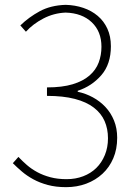

<svg xmlns="http://www.w3.org/2000/svg" viewBox="-20 -760 561 793"><path d="M253 13Q211 13 177.5 4Q144 -5 117.5 -19.5Q91 -34 70.5 -51.5Q50 -69 33 -86L56 -112Q72 -95 91 -78.5Q110 -62 134 -49Q158 -36 188 -28Q218 -20 255 -20Q292 -20 323.5 -32Q355 -44 377.5 -66Q400 -88 413 -119.5Q426 -151 426 -189Q426 -228 412 -260Q398 -292 367.5 -315.5Q337 -339 289 -351.5Q241 -364 174 -364V-399Q237 -399 280 -412Q323 -425 349.5 -448Q376 -471 387.5 -501.5Q399 -532 399 -567Q399 -630 359 -668Q319 -706 251 -708Q202 -706 159 -683.5Q116 -661 87 -629L64 -655Q99 -689 144 -713.5Q189 -738 251 -740Q290 -739 324 -727.5Q358 -716 383.5 -694.5Q409 -673 423.5 -641.5Q438 -610 438 -569Q438 -495 398.5 -449.5Q359 -404 301 -385V-381Q334 -374 363.5 -358Q393 -342 415.5 -318Q438 -294 451 -262Q464 -230 464 -191Q464 -144 448 -106.5Q432 -69 403.5 -42.5Q375 -16 336.5 -1.5Q298 13 253 13Z"/></svg>

Font: Kinto Sans Thin
Style: Regular
Weight: 100
Designer: Authors: Ryoko NISHIZUKA  (kana & ideographs); Paul D. Hunt (Latin, Greek & Cyrillic); Wenlong ZHANG  (bopomofo); Sandol
Foundry: Adobe Systems Incorporated, ookami Inc.
Version: Version 0.001